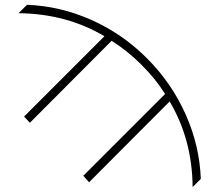

<svg xmlns="http://www.w3.org/2000/svg" viewBox="-20 -754 889 782"><path d="M797.9 -25.4 764.6 7.8Q762.7 -186.5 670.9 -340.8L342.8 -11.7L319.3 -38.1L652.3 -371.1Q613.3 -433.6 555.2 -491.2Q497.1 -548.8 434.6 -587.9L101.6 -253.9L78.1 -279.3L405.3 -606.4Q251 -698.2 55.7 -700.2L89.8 -734.4Q224.6 -729.5 352.1 -672.9Q479.5 -616.2 579.6 -515.6Q679.7 -415 736.3 -287.6Q793 -160.2 797.9 -25.4Z"/></svg>

Font: Gen Shin Gothic ExtraLight
Style: Regular
Weight: 100
Designer: [Source Han Sans]
Ryoko NISHIZUKA  (kana & ideographs); Paul D. Hunt (Latin, Greek & Cyrillic); Wenlong ZHANG  (bopomofo
Version: Version 1.002.20150607